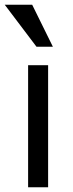

<svg xmlns="http://www.w3.org/2000/svg" viewBox="-35 -786 305 806"><path d="M118.2 -589.8 -15.1 -766.1H100.1L187 -589.8ZM83 0V-512.2H167V0Z"/></svg>

Font: Lorenzo Sans
Style: Regular
Weight: 400
Foundry: Intel Corporation
Version: Version 1.00; ttfautohint (v1.5)